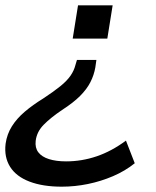

<svg xmlns="http://www.w3.org/2000/svg" viewBox="-46 -512 585 721"><path d="M186 189Q115 189 65 170Q15 151 -8 114.5Q-31 78 -25 28Q-20 -8 -1.5 -37.5Q17 -67 47 -92.5Q77 -118 116 -142Q157 -169 181.5 -189Q206 -209 219 -228Q232 -247 237 -267L243 -287H316L312 -259Q307 -230 293.5 -203.5Q280 -177 254.5 -151.5Q229 -126 187 -99Q144 -70 118 -43.5Q92 -17 88 17Q85 43 98 60Q111 77 138 85.5Q165 94 202 94Q261 94 317 75Q373 56 427 16L460 101Q424 130 378.5 149.5Q333 169 284 179Q235 189 186 189ZM227 -367 247 -492H377L357 -367Z"/></svg>

Font: Nunito Sans 10pt SemiExpanded SemiBold
Style: Italic
Weight: 600
Width: 6
Italic angle: -9°
Designer: Vernon Adams
Foundry: Vernon Adams
Version: Version 3.101;gftools[0.9.27]